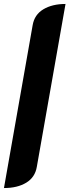

<svg xmlns="http://www.w3.org/2000/svg" viewBox="-37 -797 351 970"><path d="M128 -670Q137 -723 182 -750Q227 -777 294 -777L149 46Q140 99 95.5 126Q51 153 -17 153Z"/></svg>

Font: K2D ExtraBold
Style: Italic
Weight: 800
Italic angle: -10°
Designer: Katatrad Aksorn Co.,Ltd.
Foundry: Cadson Demak Co.,Ltd.
Version: Version 1.000; ttfautohint (v1.6)